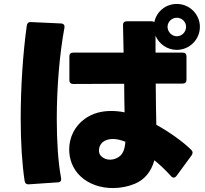

<svg xmlns="http://www.w3.org/2000/svg" viewBox="-20 -894 1040 974"><path d="M662 39C712 19 747 -22 763 -81C793 -57 821 -30 848 0C852 5 857 7 861 7C866 7 871 4 875 -1L952 -106C955 -111 957 -115 957 -120C957 -124 955 -129 951 -133C910 -174 840 -224 773 -261C771 -326 771 -397 770 -470H907C919 -470 926 -477 926 -489V-608C926 -621 919 -627 907 -627H769C769 -657 769 -686 769 -713C787 -670 829 -641 877 -641C941 -641 994 -693 994 -758C994 -821 942 -874 877 -874C820 -874 774 -835 763 -782C759 -785 755 -786 750 -786H623C610 -786 604 -779 604 -767C605 -726 606 -678 607 -627H351C339 -627 332 -621 332 -608V-487C332 -475 339 -468 351 -468L610 -469C610 -420 611 -370 612 -324C589 -329 566 -331 544 -331C496 -331 450 -320 410 -291C358 -254 331 -195 331 -136C331 -86 349 -37 388 0C431 41 492 60 552 60C590 60 628 53 662 39ZM877 -710C852 -710 830 -732 830 -758C830 -783 851 -804 877 -804C903 -804 924 -783 924 -758C924 -732 903 -710 877 -710ZM126 41 274 31C287 30 292 22 290 10C275 -69 268 -176 268 -291C268 -449 282 -621 307 -754C309 -766 303 -774 290 -775L137 -782C125 -783 118 -777 116 -765C96 -622 85 -450 85 -292C85 -172 92 -61 105 24C107 36 114 42 126 41ZM616 -175C614 -142 605 -113 584 -99C570 -89 554 -84 538 -84C521 -84 505 -90 492 -103C485 -110 482 -120 482 -132C482 -146 488 -161 500 -172C513 -183 531 -189 552 -189C571 -189 593 -184 616 -175Z"/></svg>

Font: LINE Seed JP_OTF ExtraBold
Style: Regular
Weight: 800
Designer: LY Corporation & Fontrix & Fontworks
Version: Version 1.013